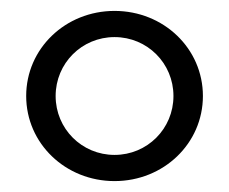

<svg xmlns="http://www.w3.org/2000/svg" viewBox="-20 -776 420 352"><path d="M190 -444C280 -444 352 -513 352 -600C352 -687 280 -756 190 -756C100 -756 28 -687 28 -600C28 -513 100 -444 190 -444ZM190 -492C130 -492 82 -540 82 -600C82 -660 130 -708 190 -708C250 -708 298 -660 298 -600C298 -540 250 -492 190 -492Z"/></svg>

Font: Oakes Medium
Style: Regular
Weight: 500
Designer: Samuel Oakes
Foundry: Samuel Oakes
Version: Version 1.003;PS 001.003;hotconv 1.0.88;makeotf.lib2.5.64775